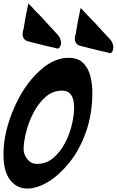

<svg xmlns="http://www.w3.org/2000/svg" viewBox="-49 -1082 673 1106"><path d="M283 -802Q281 -802 278.5 -803Q276 -804 272 -805Q209 -819 147 -835L109 -845Q94 -850 87.5 -861.5Q81 -873 81 -883Q81 -900 87 -916Q89 -927 90.5 -938.5Q92 -950 97.5 -979Q103 -1008 106 -1021.5Q109 -1035 111 -1046L110 -1045Q114 -1057 114 -1061L113 -1062Q115 -1062 123 -1053.5Q131 -1045 138 -1038Q153 -1020 169 -1005Q192 -983 214 -957L286 -879Q301 -860 303 -835L302 -827Q295 -802 283 -802ZM584 -776Q582 -776 579.5 -777Q577 -778 573 -779Q510 -793 448 -809L410 -819Q395 -824 388.5 -835Q382 -846 382 -857Q382 -874 388 -890Q390 -901 391.5 -912.5Q393 -924 398.5 -953Q404 -982 407 -995.5Q410 -1009 412 -1020L411 -1019Q415 -1031 415 -1035L414 -1036Q416 -1036 424 -1027.5Q432 -1019 439 -1012Q454 -994 470 -979Q493 -957 515 -931L588 -852Q603 -834 604 -809L603 -801Q599 -776 584 -776ZM108 4Q48 4 9.5 -45Q-29 -94 -29 -194Q-29 -323 35.5 -468Q100 -613 206 -697Q276 -749 345 -749Q401 -749 430.5 -719Q460 -689 471.5 -643.5Q483 -598 483 -549Q483 -426 446.5 -322.5Q410 -219 351 -146Q292 -73 228.5 -34.5Q165 4 108 4ZM164 -138Q218 -138 258 -172Q298 -206 325 -257.5Q352 -309 365 -364Q378 -419 378 -461Q378 -560 309 -560Q255 -560 213.5 -523.5Q172 -487 144 -433Q116 -379 101.5 -321Q87 -263 87 -221Q87 -193 108.5 -165.5Q130 -138 164 -138Z"/></svg>

Font: Bangerz
Style: Regular
Weight: 400
Designer: vernon adams
Foundry: Vernon Adams
Version: Version 2.10;February 7, 2025;FontCreator 13.0.0.2683 64-bit